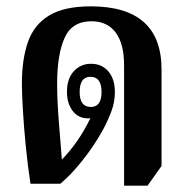

<svg xmlns="http://www.w3.org/2000/svg" viewBox="-20 -579 589 605"><path d="M371 6V-373Q371 -441 344.5 -476.5Q318 -512 268 -512Q207 -512 183.5 -459.5Q160 -407 160 -315Q160 -265 165 -200Q170 -135 175 -76Q229 -132 265 -207Q262 -206 258 -206Q227 -206 209 -229.5Q191 -253 191 -290Q191 -331 212.5 -354.5Q234 -378 267 -378Q301 -378 321.5 -354Q342 -330 342 -289Q342 -257 330.5 -227Q319 -197 305 -171Q277 -120 239.5 -73Q202 -26 170 0H76Q67 -59 61 -120.5Q55 -182 52 -234Q49 -286 49 -316Q49 -392 68 -446.5Q87 -501 134.5 -530Q182 -559 266 -559Q489 -559 489 -360V-56L445 6ZM266 -242Q300 -242 300 -289Q300 -337 265 -337Q231 -337 231 -289Q231 -242 266 -242Z"/></svg>

Font: Noto Serif Thai ExtraCondensed
Style: Bold
Weight: 700
Width: 2
Designer: Monotype Design Team
Foundry: Monotype Imaging Inc.
Version: Version 2.002; ttfautohint (v1.8.4.7-5d5b)